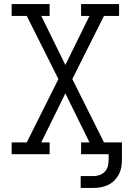

<svg xmlns="http://www.w3.org/2000/svg" viewBox="-20 -755 640 940"><path d="M375 165V107H439Q454 107 469 101.5Q484 96 494.5 84Q505 72 508.5 56.5Q512 41 512 25V0H377V-58H418L300 -298L182 -58H223V0H37V-58H111L266 -368L111 -677H37V-735H223V-677H182L300 -437L418 -677H377V-735H563V-677H489L334 -368L489 -58H577V25Q577 44 574 62.5Q571 81 562.5 97.5Q554 114 541 127.5Q528 141 511 149.5Q494 158 475.5 161.5Q457 165 439 165Z"/></svg>

Font: Iosevka Slab Light Extended
Style: Regular
Weight: 300
Width: 7
Monospace: yes
Designer: Belleve Invis
Foundry: Belleve Invis
Version: Version 11.1.0; ttfautohint (v1.8.3)